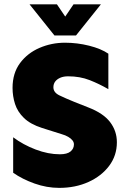

<svg xmlns="http://www.w3.org/2000/svg" viewBox="-20 -870 600 904"><path d="M258.8 14.6Q200.2 14.6 142.6 -5.9Q85 -26.4 42 -56.6V-223.6Q88.9 -188.5 147.9 -166Q207 -143.6 261.7 -143.6Q295.9 -143.6 312 -156.7Q328.1 -169.9 328.1 -190.4Q328.1 -200.2 321.3 -209Q314.5 -217.8 301.3 -225.6Q288.1 -233.4 270.5 -238.3L177.7 -267.6Q123 -285.2 92.8 -314.5Q62.5 -343.8 50.8 -380.4Q39.1 -417 39.1 -456.1Q39.1 -525.4 74.2 -572.8Q109.4 -620.1 166 -644.5Q222.7 -668.9 286.1 -668.9Q343.8 -668.9 399.9 -654.8Q456.1 -640.6 490.2 -617.2V-450.2Q448.2 -474.6 402.3 -492.7Q356.4 -510.7 300.8 -510.7Q279.3 -510.7 263.7 -503.9Q248 -497.1 239.7 -485.8Q231.4 -474.6 231.4 -459Q231.4 -434.6 259.8 -420.9Q288.1 -407.2 329.1 -390.6L395.5 -364.3Q466.8 -336.9 498.5 -294.9Q530.3 -252.9 530.3 -200.2Q530.3 -137.7 494.1 -89.4Q458 -41 396.5 -13.2Q335 14.6 258.8 14.6ZM236.3 -703.1 119.1 -849.6H248L287.1 -792L326.2 -849.6H455.1L337.9 -703.1Z"/></svg>

Font: Sen ExtraBold
Style: Regular
Weight: 800
Version: Version 2.000;gftools[0.9.31]